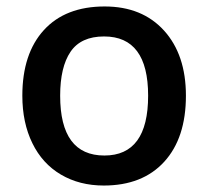

<svg xmlns="http://www.w3.org/2000/svg" viewBox="-20 -570 651 600"><path d="M561 -271Q561 -138.7 493.2 -64.5Q425.3 9.8 304.2 9.8Q228.5 9.8 170.4 -24.4Q112.3 -58.6 81.1 -122.6Q49.8 -186.5 49.8 -271Q49.8 -402.3 117.2 -476.1Q184.6 -549.8 307.1 -549.8Q424.3 -549.8 492.7 -474.4Q561 -398.9 561 -271ZM168 -271Q168 -84 306.2 -84Q442.9 -84 442.9 -271Q442.9 -456.1 305.2 -456.1Q232.9 -456.1 200.4 -408.2Q168 -360.4 168 -271Z"/></svg>

Font: f2_58959          
Style: Regular
Weight: 600
Foundry: Ascender Corporation
Version: Version 1.10